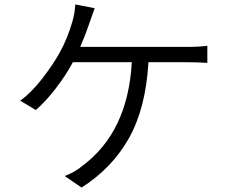

<svg xmlns="http://www.w3.org/2000/svg" viewBox="-20 -808 1040 864"><path d="M382 -703Q365 -652 341 -597H821Q878 -597 913 -602V-525Q868 -528 821 -528H648Q636 -320 559.5 -185Q483 -50 347 36L271 -16Q315 -32 350 -61Q556 -214 573 -528H308Q277 -470 230 -409Q183 -348 141 -313L71 -355Q120 -390 169 -453Q218 -516 249 -572Q284 -635 306 -712Q316 -745 319 -788L406 -771Z"/></svg>

Font: Sinter Normal
Style: Regular
Weight: 350
Foundry: Adobe & rsms
Version: Version 1.000